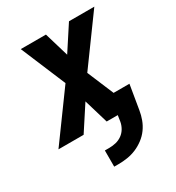

<svg xmlns="http://www.w3.org/2000/svg" viewBox="-191 -627 866 945"><g transform="rotate(-30 242.5 -154.5)"><path d="M180 211V119H205Q224 119 243 114.5Q262 110 278 98.5Q294 87 304 69.5Q314 52 317 33L322 0H259L218 -138L128 0H-15L178 -265L71 -520H214L255 -382L345 -520H489L296 -255L359 -105H449L426 33Q422 58 413 82.5Q404 107 388.5 128.5Q373 150 351 166.5Q329 183 305 193Q281 203 255.5 207Q230 211 205 211Z"/></g></svg>

Font: Iosevka SS04 Extrabold
Style: Italic
Weight: 800
Italic angle: -9°
Monospace: yes
Designer: Belleve Invis
Foundry: Belleve Invis
Version: Version 19.0.0; ttfautohint (v1.8.4)